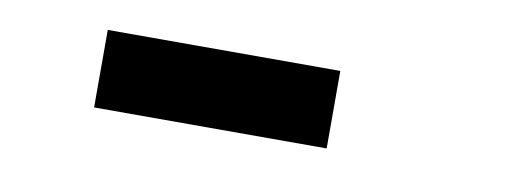

<svg xmlns="http://www.w3.org/2000/svg" viewBox="-28 -1080 722 271"><g transform="rotate(10 333.5 -944.5)"><path d="M444.4 -888.9H111.1V-1000H444.4Z"/></g></svg>

Font: Pixeloid Sans
Style: Regular
Weight: 400
Designer: GGBotNet
Foundry: GGBotNet
Version: 0.5